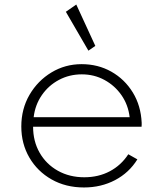

<svg xmlns="http://www.w3.org/2000/svg" viewBox="-20 -811 712 847"><path d="M350.5 16Q426 16 487.8 -16.5Q549.5 -49 586 -108L546 -130.5Q514.5 -82 464.5 -55.5Q414.5 -29 352 -29Q286.5 -29 235.2 -57.8Q184 -86.5 155 -137Q126 -187.5 126 -252H604.5Q605 -257.5 605 -261Q605 -264.5 605 -269.5Q601.5 -345 565.8 -403.2Q530 -461.5 471.2 -494.8Q412.5 -528 340 -528Q267.5 -528 207 -491.5Q146.5 -455 110.2 -392.8Q74 -330.5 74 -253Q74 -177 109.5 -116Q145 -55 207.5 -19.5Q270 16 350.5 16ZM128.5 -294Q135 -348.5 164.5 -391.2Q194 -434 240 -458.5Q286 -483 341 -483Q395.5 -483 441 -458.2Q486.5 -433.5 516 -391Q545.5 -348.5 552 -294ZM370 -587.5 400.5 -608.5 316.5 -791 270.5 -759Z"/></svg>

Font: Spartan Light
Style: Regular
Weight: 300
Designer: Matt Bailey, Mirko Velimirovic
Foundry: Matt Bailey
Version: Version 1.003; ttfautohint (v1.8.3)